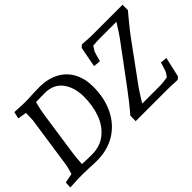

<svg xmlns="http://www.w3.org/2000/svg" viewBox="-92 -1092 1478 1478"><g transform="rotate(-45 647.0 -353.0)"><path d="M12 -47 89 -62Q106 -119 109 -139L171 -563L174 -642L102 -654L115 -710Q195 -705 231 -705Q266 -705 308 -708L385 -710Q479 -710 546 -674Q613 -638 648 -572.5Q683 -507 683 -418Q683 -295 636.5 -199Q590 -103 503.5 -49Q417 5 299 5Q260 5 221 2Q171 0 146 0Q102 0 9 5ZM306 -56Q396 -56 457.5 -105.5Q519 -155 548.5 -236Q578 -317 578 -413Q578 -516 529 -582Q480 -648 384 -648Q325 -648 287 -646Q270 -581 264 -539L210 -169Q205 -132 200 -59Q250 -56 306 -56ZM1070 0H726L727 -59Q759 -96 799 -146.5Q839 -197 856 -221L1090 -536Q1115 -570 1162 -646H983Q948 -646 906 -642Q888 -615 882 -604Q877 -593 858 -521L799 -526L831 -693L852 -711Q924 -705 962 -705H1288V-647L1249 -600Q1225 -571 1200 -540Q1175 -509 1162 -491L929 -172Q921 -162 875 -89L857 -60H1049Q1082 -60 1134 -69Q1155 -97 1159 -107Q1164 -118 1183 -182L1237 -177L1200 -14L1180 4Q1106 0 1070 0Z"/></g></svg>

Font: Andada Pro Medium
Style: Italic
Weight: 500
Italic angle: -7°
Designer: Carolina Giovagnoli
Foundry: Huerta Tipografica
Version: Version 3.005; ttfautohint (v1.8.4)